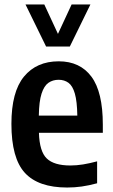

<svg xmlns="http://www.w3.org/2000/svg" viewBox="-20 -828 505 858"><path d="M280 10Q151.5 10 91.2 -55.5Q31 -121 31 -274.5Q31 -417.5 87.2 -485.8Q143.5 -554 242.5 -554Q337.5 -554 388.5 -485.5Q439.5 -417 439.5 -271V-234.5H154Q156.5 -151 189 -119.8Q221.5 -88.5 294.5 -88.5Q322 -88.5 351.2 -93.2Q380.5 -98 414 -107V-9Q377 1 345.2 5.5Q313.5 10 280 10ZM242 -471.5Q216 -471.5 196.5 -458Q177 -444.5 165.8 -409.8Q154.5 -375 153.5 -311.5H325.5Q324.5 -375 314.5 -409.8Q304.5 -444.5 286 -458Q267.5 -471.5 242 -471.5ZM186 -620 94 -808H178L239 -676.5L300 -808H384L292 -620Z"/></svg>

Font: Encode Sans Condensed Condensed SemiBold
Style: Regular
Weight: 600
Width: 3
Designer: Multiple Designers
Foundry: Impallari Type
Version: Version 3.000; ttfautohint (v1.8.3) -l 8 -r 50 -G 200 -x 14 